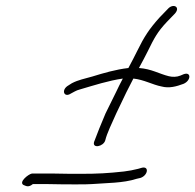

<svg xmlns="http://www.w3.org/2000/svg" viewBox="-20 -658 666 655"><path d="M214 -367C187 -352 198 -323 222 -339L235 -346C240 -349 246 -351 253 -353C301 -367 350 -383 399 -390C391 -375 383 -359 376 -344L340 -271C325 -236 311 -201 301 -174C294 -150 333 -158 339 -179C345 -204 362 -238 377 -272L411 -343C419 -359 427 -375 435 -390C472 -386 500 -369 531 -363C557 -356 582 -363 606 -372C632 -383 633 -414 607 -405L595 -400C583 -395 568 -395 556 -398C523 -406 497 -423 454 -426C465 -447 476 -466 484 -483C506 -528 517 -549 549 -583L577 -612C597 -635 570 -648 552 -627L524 -598C489 -559 472 -533 448 -484C440 -467 429 -447 418 -426C375 -421 334 -409 295 -397C268 -389 248 -386 225 -374ZM60 -27C70 -23 77 -18 92 -30H143C182 -29 213 -29 237 -29C262 -29 281 -29 293 -30C343 -34 400 -33 446 -48L459 -51C484 -59 490 -91 465 -86L451 -82C436 -78 419 -75 403 -73C348 -67 314 -65 255 -65C231 -65 199 -65 160 -66H89C77 -64 43 -37 60 -27Z"/></svg>

Font: Stray Cat
Style: SuObl
Weight: 400
Version: Version 1.0